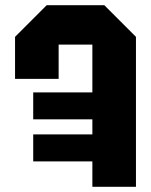

<svg xmlns="http://www.w3.org/2000/svg" viewBox="-20 -720 582 740"><path d="M504 0V-578L382 -700H160L38 -578V-416H206V-548H336V-364H108V-260H336V-202H108V-98H336V0Z"/></svg>

Font: Tektur SemiCondensed
Style: Bold
Weight: 700
Width: 4
Designer: Adam Jagosz
Foundry: Adam Jagosz
Version: Version 1.005;gftools[0.9.30]